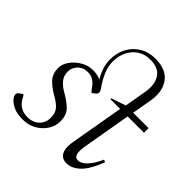

<svg xmlns="http://www.w3.org/2000/svg" viewBox="-199 -902 1065 1065"><g transform="rotate(45 333.0 -370.0)"><path d="M139 10Q92 10 64 -3.5Q36 -17 22 -35Q11 -49 11 -60Q11 -64 13 -69Q15 -74 22 -79L39 -91H45L58 -68Q87 -18 147 -18Q190 -18 216 -43Q242 -68 242 -108Q242 -145 223 -166.5Q204 -188 166 -209Q120 -236 97.5 -263Q75 -290 75 -331Q75 -362 96 -391.5Q117 -421 150.5 -440.5Q184 -460 221 -460Q255 -460 282 -448Q266 -474 255.5 -505Q245 -536 245 -569Q245 -620 267 -661Q289 -702 328.5 -726Q368 -750 420 -750Q506 -750 543 -698.5Q580 -647 565 -563L545 -450H666V-414H538L490 -137Q481 -86 488 -66Q495 -46 515 -46Q539 -46 565.5 -73Q592 -100 615 -152L629 -146Q597 -61 559.5 -25.5Q522 10 482 10Q444 10 429.5 -19Q415 -48 424 -98L479 -414H403V-421L488 -450L510 -577Q522 -644 496 -685Q470 -726 405 -726Q342 -726 303 -682Q264 -638 264 -568Q264 -534 280 -496Q296 -458 323 -420Q328 -413 330.5 -407.5Q333 -402 333 -397Q333 -386 322 -378L307 -366H301L283 -390Q268 -411 250.5 -421.5Q233 -432 208 -432Q171 -432 149 -408.5Q127 -385 127 -356Q127 -323 144.5 -301Q162 -279 194 -260Q244 -232 269 -205Q294 -178 294 -130Q294 -95 274 -63Q254 -31 219 -10.5Q184 10 139 10Z"/></g></svg>

Font: Spectral Light
Style: Italic
Weight: 300
Italic angle: -10°
Designer: Jean-Baptiste Levee
Foundry: Production Type
Version: Version 2.001